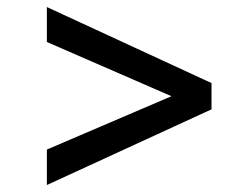

<svg xmlns="http://www.w3.org/2000/svg" viewBox="-20 -653 708 550"><path d="M585.9 -415V-339.8L114.3 -123V-224.6L471.2 -377.4L114.3 -532.7V-632.8Z"/></svg>

Font: Merriweather Sans
Style: Regular
Weight: 400
Designer: Eben Sorkin
Foundry: Eben Sorkin
Version: Version 1.006; ttfautohint (v1.4.1) -l 6 -r 50 -G 0 -x 11 -H